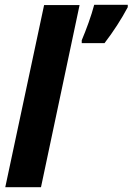

<svg xmlns="http://www.w3.org/2000/svg" viewBox="-20 -781 553 801"><path d="M321 -601H416C453 -649 487 -702 513 -751V-761H373C361 -715 340 -658 321 -613ZM2 0H151L312 -760H164Z"/></svg>

Font: Noto Sans Display SemiCondensed Extra
Style: Italic
Weight: 800
Width: 4
Italic angle: -12°
Designer: Monotype Design Team
Foundry: Monotype Imaging Inc.
Version: Version 1.900